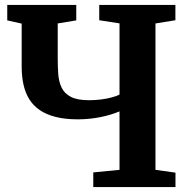

<svg xmlns="http://www.w3.org/2000/svg" viewBox="-20 -763 777 783"><path d="M467.4 -308.8Q431.4 -293.5 386.8 -284.9Q342.1 -276.3 297.9 -276.3Q245.7 -276.3 207.1 -286.1Q168.4 -296 141.7 -314.3Q115.1 -332.7 98.9 -359.1Q82.8 -385.5 75.6 -418.9Q68.4 -452.2 68.4 -491.5V-666.7L9.6 -679.9V-743H291V-679.9L215.4 -667.4V-524Q215.4 -490.5 217.6 -460.2Q219.9 -429.8 231.2 -405.9Q242.5 -381.9 268.8 -368.1Q295.2 -354.3 342.8 -354.3Q368.1 -354.3 392.1 -357.4Q416.1 -360.4 435.8 -365.8Q455.6 -371.1 467.4 -377.1V-667.7L384.7 -680.5V-743H695.3V-680.5L614 -667.3V-70.4L695.6 -58.9V0H360.4V-59.9L467.4 -70.4Z"/></svg>

Font: Merriweather Light
Style: Regular
Weight: 300
Designer: Eben Sorkin
Foundry: Eben Sorkin
Version: Version 2.100